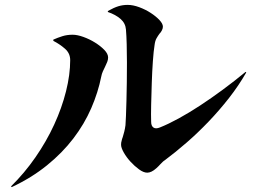

<svg xmlns="http://www.w3.org/2000/svg" viewBox="-20 -747 1040 785"><path d="M25 15Q80 -39 125 -104Q170 -169 201.5 -237.5Q233 -306 250 -374Q267 -442 267 -501Q267 -529 246 -547.5Q225 -566 198 -580V-585Q216 -593 235 -599Q254 -605 277 -605Q296 -605 321 -596Q346 -587 368.5 -573Q391 -559 406.5 -543Q422 -527 422 -512Q422 -503 418.5 -494Q415 -485 410 -475Q405 -465 400.5 -455Q396 -445 394 -434Q381 -369 353 -304.5Q325 -240 280 -181Q235 -122 172 -71Q109 -20 28 18L25 15ZM495 -626Q493 -652 473 -669.5Q453 -687 421 -698V-702Q446 -716 464 -721.5Q482 -727 502 -727Q524 -727 549.5 -717.5Q575 -708 596.5 -694Q618 -680 632 -665Q646 -650 646 -638Q646 -631 642 -623Q640 -619 637.5 -615.5Q635 -612 632 -609Q626 -601 620 -590.5Q614 -580 612 -563Q608 -539 605 -496.5Q602 -454 600.5 -407.5Q599 -361 598 -318Q597 -275 598 -249Q598 -232 607.5 -225.5Q617 -219 634 -226Q669 -240 711 -263Q753 -286 798 -315.5Q843 -345 890.5 -380Q938 -415 984 -453L987 -451Q956 -397 916.5 -346.5Q877 -296 833 -250Q789 -204 743 -164Q697 -124 654 -92Q649 -89 645 -85Q641 -81 636 -76Q632 -72 628 -67.5Q624 -63 619 -59Q599 -41 582 -41Q567 -41 548.5 -54.5Q530 -68 513.5 -86Q497 -104 486 -123.5Q475 -143 475 -155Q475 -165 477 -170Q478 -175 479 -178.5Q480 -182 482 -187Q485 -197 488 -208.5Q491 -220 493 -235Q494 -246 495 -272.5Q496 -299 497 -334.5Q498 -370 498.5 -411Q499 -452 499 -491.5Q499 -531 498 -566.5Q497 -602 495 -626Z"/></svg>

Font: XinYuGongZhangJiaSongA
Style: Regular
Weight: 900
Designer: XinYuGong
Foundry: Adobe Systems Incorporated
Version: Version 1.00